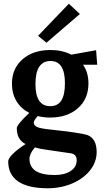

<svg xmlns="http://www.w3.org/2000/svg" viewBox="-20 -774 575 1029"><path d="M24 91Q24 75 49.5 50Q75 25 117 -2Q70 -25 70 -87Q70 -106 137 -169Q93 -191 68.5 -231.5Q44 -272 44 -325Q44 -407 101 -456.5Q158 -506 251 -506Q314 -506 362 -481L495 -505L501 -427H425Q454 -386 454 -327Q454 -244 397.5 -194Q341 -144 248 -144Q214 -144 182 -152Q161 -128 161 -117Q161 -101 179.5 -93Q198 -85 248 -80Q321 -72 374.5 -64.5Q428 -57 449 -50Q473 -41 485.5 -18Q498 5 498 41Q498 94 463 138.5Q428 183 367.5 209Q307 235 235 235Q131 235 77.5 198.5Q24 162 24 91ZM328 -328Q328 -447 251 -447Q170 -447 170 -323Q170 -205 249 -205Q289 -205 308.5 -235Q328 -265 328 -328ZM273 164Q326 164 358.5 142.5Q391 121 391 85Q391 68 382.5 58.5Q374 49 355 47L225 28Q192 24 167 16Q138 50 138 77Q138 164 273 164ZM184 -582 349 -754 408 -699 229 -545Z"/></svg>

Font: Andada Pro
Style: Bold
Weight: 700
Designer: Carolina Giovagnoli
Foundry: Huerta Tipografica
Version: Version 3.005; ttfautohint (v1.8.4)